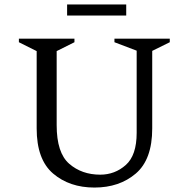

<svg xmlns="http://www.w3.org/2000/svg" viewBox="-20 -834 849 864"><path d="M405 10Q293 10 219 -53Q145 -116 145 -256V-604L65 -644V-660H315V-644L235 -604V-271Q235 -146 291.5 -97Q348 -48 431 -48Q497 -48 546 -91.5Q595 -135 595 -236V-606L495 -644V-660H744V-644L665 -605V-256Q665 -116 591 -53Q517 10 405 10ZM282 -764V-814H548V-764Z"/></svg>

Font: Spectral
Style: Regular
Weight: 400
Designer: Jean-Baptiste Levee
Foundry: Production Type
Version: Version 1.002